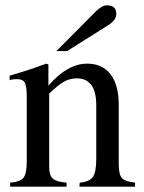

<svg xmlns="http://www.w3.org/2000/svg" viewBox="-20 -698 540 718"><path d="M191 -507 338 -655Q361 -678 380 -678Q415 -678 415 -646Q415 -623 385 -604L231 -507ZM485 0H277L278 -15Q315 -18 327.5 -36.5Q340 -55 340 -105V-304Q340 -405 267 -405Q242 -405 220 -393Q198 -381 164 -348V-72Q164 -42 177.5 -30Q191 -18 229 -15V0H18V-15Q56 -18 68 -33.5Q80 -49 80 -94V-337Q80 -374 73 -388Q66 -402 45 -402Q25 -402 16 -398V-415Q86 -435 153 -460L161 -457V-379H162Q233 -460 306 -460Q363 -460 393.5 -420Q424 -380 424 -306V-85Q424 -45 436 -32Q448 -19 485 -15Z"/></svg>

Font: STIX MathJax Latin
Style: Regular
Weight: 400
Designer: MicroPress Inc., with final additions and corrections provided by Coen Hoffman, Elsevier (retired)
Version: Version 1.1.1